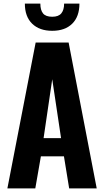

<svg xmlns="http://www.w3.org/2000/svg" viewBox="-20 -1046 578 1066"><path d="M21 0 178 -810H361L517 0H364L335 -178H207L176 0ZM222 -279H319L270 -606ZM270 -875Q199 -875 158.5 -914.5Q118 -954 118 -1026H204Q204 -990 219 -971.5Q234 -953 270 -953Q305 -953 320.5 -972Q336 -991 336 -1026H421Q421 -954 381 -914.5Q341 -875 270 -875Z"/></svg>

Font: Oswald SemiBold
Style: Regular
Weight: 600
Designer: Vernon Adams
Foundry: Vernon Adams
Version: Version 4.103;gftools[0.9.33.dev8+g029e19f]